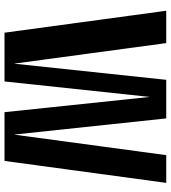

<svg xmlns="http://www.w3.org/2000/svg" viewBox="26 -766 740 831"><g transform="rotate(90 395.5 -350.0)"><path d="M121 0H332L399 -629L465 0H676L771 -700H651L562 -41L492 -700H325L255 -41L166 -700H26Z"/></g></svg>

Font: Tanklager Original
Style: Regular
Weight: 400
Designer: Ariel Martín Pérez
Foundry: Tunera Type Foundry
Version: Version 1.000;Glyphs 3.3 (3310)